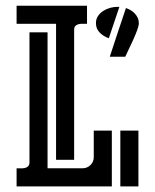

<svg xmlns="http://www.w3.org/2000/svg" viewBox="-20 -664 552 684"><path d="M39.1 -64.5Q45.4 -64.5 53.2 -64.2Q61 -64 68.1 -65.4Q75.2 -66.9 80.1 -71.5Q85 -76.2 85 -85.9V-548.8H149.4V-64.5H273.9Q290.5 -64.5 302.2 -75.9Q314 -87.4 314 -104V-198.7H378.4V0H39.1ZM179.7 -94.7V-579.1H39.1V-643.6H290V-579.1Q283.7 -579.1 275.9 -579.3Q268.1 -579.6 261 -578.1Q253.9 -576.7 249 -572Q244.1 -567.4 244.1 -557.6V-94.7ZM473.1 -198.7V0H408.7V-198.7ZM428.7 -635.3Q437.5 -632.3 445.8 -627.4Q454.1 -622.6 460.4 -615.7Q466.8 -608.9 470.7 -600.3Q474.6 -591.8 474.6 -581.5Q474.6 -572.3 468.5 -555.9Q462.4 -539.6 454.3 -521.7Q446.3 -503.9 438.2 -487.5Q430.2 -471.2 426.3 -461.9H371.1Q385.3 -505.9 399.7 -548.8Q414.1 -591.8 428.7 -635.3ZM405.3 -639.6 367.7 -527.8Q349.6 -533.7 335.7 -547.4Q321.8 -561 321.8 -581.5Q321.8 -596.2 329.1 -606.9Q336.4 -617.7 347.7 -625Q358.9 -632.3 372.3 -636Q385.7 -639.6 397.9 -639.6Z"/></svg>

Font: Isar CAT
Style: Regular
Weight: 400
Designer: Digitized by Peter Wiegel
Foundry: CAT-Fonts, Peter Wiegel
Version: Version 1.000; ttfautohint (v1.3)